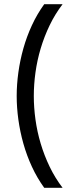

<svg xmlns="http://www.w3.org/2000/svg" viewBox="-20 -740 340 920"><path d="M192 160Q158 113 133 59Q108 5 92 -52Q76 -109 68 -167Q60 -225 60 -280Q60 -335 68 -393Q76 -451 92 -508Q108 -565 133 -619Q158 -673 192 -720H280Q244 -673 218 -619Q192 -565 175 -508Q158 -451 150 -393Q142 -335 142 -280Q142 -225 150 -167Q158 -109 175 -52Q192 5 218 59Q244 113 280 160Z"/></svg>

Font: CyStack Display
Style: Regular
Weight: 400
Designer: Weizhong Zhang
Foundry: 本地遙控
Version: Version 1.000;Glyphs 3.1.2 (3151)